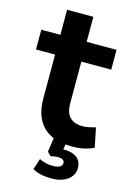

<svg xmlns="http://www.w3.org/2000/svg" viewBox="-130 -740 693 1006"><g transform="rotate(15 216.0 -237.5)"><path d="M317.4 10.7Q302.7 10.7 279.3 8.8L274.4 37.1H282.2Q325.2 37.1 349.6 56.6Q374 76.2 374 111.3Q374 151.4 340.8 175.8Q307.6 200.2 253.9 200.2Q190.4 200.2 150.4 177.7L169.9 117.2Q203.1 134.8 241.2 134.8Q293.9 134.8 293.9 105.5Q293.9 83 256.8 83Q242.2 83 219.7 88.9L200.2 69.3L210.9 -6.8Q104.5 -50.8 104.5 -196.3V-431.6H1V-539.1H104.5V-674.8H247.1V-539.1H409.2V-431.6H247.1V-204.1Q247.1 -106.4 341.8 -106.4Q366.2 -106.4 410.2 -119.1L431.6 -13.7Q378.9 10.7 317.4 10.7Z"/></g></svg>

Font: Min Sans Bold
Style: Regular
Weight: 700
Designer: Jinseong-Kim, NotoSansCJK, Nunito
Foundry: Jinseong-Kim
Version: Version 1.400;Glyphs 3.1.2 (3151)